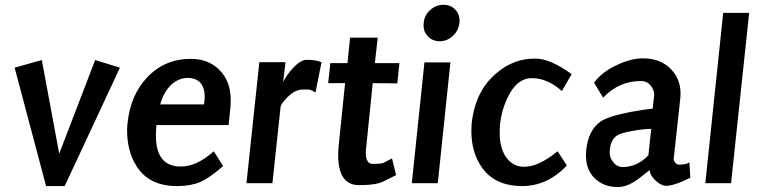

<svg xmlns="http://www.w3.org/2000/svg" viewBox="-20 -751 3117 787"><path d="M168.9 11.7 40 -473.6 151.4 -504.9 222.7 -121.1 370.1 -504.9 471.7 -473.6 245.1 11.7Z M719.7 -68.4Q785.2 -67.4 856.4 -130.9L894.5 -70.3Q837.9 -20.5 799.3 -4.4Q760.7 11.7 705.1 11.7Q587.9 11.7 537.1 -74.2Q501 -132.8 501 -217.8Q501 -233.4 502.9 -247.1Q514.6 -360.4 582 -432.6Q654.3 -509.8 762.7 -509.8Q832 -509.8 877 -466.8Q925.8 -419.9 925.8 -340.8Q925.8 -327.1 924.8 -313.5L917 -238.3H621.1Q619.1 -213.9 619.1 -195.3Q619.1 -69.3 719.7 -68.4ZM816.4 -323.2Q818.4 -337.9 819.3 -350.6Q819.3 -431.6 748 -431.6Q714.8 -431.6 684.6 -406.2Q651.4 -376 636.7 -323.2Z M1217.8 -383.8Q1188.5 -382.8 1158.2 -352.5Q1131.8 -326.2 1129.9 -311.5L1096.7 0H990.2L1043 -496.1H1150.4L1140.6 -415Q1156.2 -446.3 1182.6 -473.6Q1212.9 -505.9 1237.3 -505.9Q1274.4 -505.9 1297.9 -496.1L1273.4 -372.1Q1256.8 -381.8 1247.1 -383.8Q1243.2 -384.8 1217.8 -383.8Z M1368.2 -154.3 1394.5 -410.2H1325.2L1334 -492.2H1404.3L1415 -596.7H1528.3L1516.6 -492.2H1617.2L1608.4 -409.2L1507.8 -410.2L1480.5 -142.6Q1473.6 -78.1 1509.8 -79.1Q1541 -79.1 1550.8 -83Q1568.4 -91.8 1586.9 -101.6L1603.5 -33.2Q1549.8 -4.9 1532.2 0Q1504.9 7.8 1451.2 7.8Q1366.2 7.8 1366.2 -115.2Q1366.2 -132.8 1368.2 -154.3Z M1716.8 -657.2Q1719.7 -689.5 1743.7 -710.4Q1767.6 -731.4 1797.9 -731.4Q1828.1 -731.4 1847.2 -710.4Q1866.2 -689.5 1863.3 -657.2Q1859.4 -625 1835.9 -603.5Q1812.5 -582 1782.2 -582Q1752 -582 1732.4 -603.5Q1712.9 -625 1716.8 -657.2ZM1719.7 -495.1H1826.2L1774.4 0H1668Z M1913.1 -242.2Q1926.8 -376 2012.7 -449.2Q2085 -512.7 2176.8 -510.7Q2234.4 -510.7 2323.2 -447.3L2283.2 -377.9Q2223.6 -430.7 2160.2 -430.7Q2096.7 -430.7 2058.6 -346.7Q2027.3 -278.3 2028.3 -206.1Q2028.3 -142.6 2055.7 -105Q2083 -67.4 2128.9 -67.4Q2187.5 -67.4 2265.6 -130.9L2303.7 -72.3Q2222.7 11.7 2121.1 11.7Q2002.9 11.7 1950.2 -72.3Q1912.1 -130.9 1912.1 -214.8Q1912.1 -230.5 1913.1 -242.2Z M2649.4 -222.7Q2619.1 -222.7 2575.2 -214.8Q2527.3 -207 2510.7 -196.3Q2484.4 -181.6 2479.5 -136.7Q2476.6 -108.4 2492.7 -87.4Q2508.8 -66.4 2532.2 -66.4Q2591.8 -66.4 2637.7 -114.3ZM2642.6 -53.7Q2596.7 -16.6 2579.1 -5.9Q2543 16.6 2510.7 15.6Q2456.1 15.6 2418.9 -19Q2381.8 -53.7 2381.8 -115.2Q2381.8 -125 2382.8 -135.7Q2391.6 -218.8 2443.4 -253.9Q2476.6 -275.4 2569.3 -293Q2616.2 -301.8 2655.3 -305.7L2661.1 -358.4Q2663.1 -380.9 2647.5 -399.9Q2631.8 -418.9 2607.4 -418.9Q2516.6 -418.9 2452.1 -350.6L2415 -412.1Q2447.3 -457 2512.7 -486.3Q2569.3 -512.7 2617.2 -511.7Q2688.5 -511.7 2731.9 -465.8Q2775.4 -419.9 2768.6 -348.6L2741.2 -97.7Q2741.2 -91.8 2748 -84Q2754.9 -76.2 2762.7 -76.2Q2794.9 -76.2 2805.7 -85.9L2809.6 -22.5Q2744.1 10.7 2709 10.7Q2693.4 10.7 2671.9 -6.8Q2646.5 -27.3 2642.6 -53.7Z M2944.3 -698.2H3050.8L2976.6 0H2871.1Z"/></svg>

Font: Puritan
Style: BoldItalic
Weight: 700
Version: 2.1